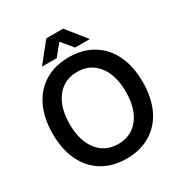

<svg xmlns="http://www.w3.org/2000/svg" viewBox="-207 -1053 1154 1219"><g transform="rotate(-30 370.0 -443.5)"><path d="M370 -727Q471 -727 545.5 -682Q620 -637 660 -553.5Q700 -470 700 -356Q700 -242 660 -158.5Q620 -75 545.5 -30Q471 15 370 15Q269 15 194.5 -30Q120 -75 80 -158.5Q40 -242 40 -356Q40 -470 80 -553.5Q120 -637 194.5 -682Q269 -727 370 -727ZM370 -620Q275 -620 219.5 -549Q164 -478 164 -356Q164 -234 219.5 -163Q275 -92 370 -92Q465 -92 520.5 -163Q576 -234 576 -356Q576 -478 520.5 -549Q465 -620 370 -620ZM431 -902 545 -760H437L369 -842L302 -760H194L308 -902Z"/></g></svg>

Font: CST
Style: Medium
Weight: 500
Version: Version 1.00